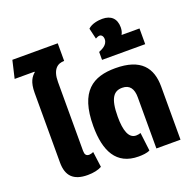

<svg xmlns="http://www.w3.org/2000/svg" viewBox="-143 -980 1153 1137"><g transform="rotate(-20 433.5 -411.0)"><path d="M221 9C257 9 289 2 310 -10L297 -108C289 -104 277 -101 270 -101C251 -101 243 -112 243 -135V-569C243 -649 278 -674 320 -674V-785H34L8 -674H133L134 -671C112 -652 91 -625 91 -556V-117C91 -33 131 9 221 9Z M542 9C565 9 595 7 613 -3L599 -118C591 -115 579 -113 570 -113C523 -113 505 -169 505 -254C505 -375 537 -407 588 -407C635 -407 656 -376 656 -323V0H808V-335C808 -453 750 -530 589 -530C450 -530 350 -473 350 -251C350 -96 401 9 542 9Z M533 -603H805V-702H692C700 -716 703 -731 703 -747C703 -802 671 -831 617 -831C591 -831 549 -825 526 -802L542 -734C549 -738 560 -743 567 -743C580 -743 590 -732 590 -713C590 -676 551 -661 533 -653Z"/></g></svg>

Font: Noto Sans Thai UI Cond ExtBd
Style: Regular
Weight: 800
Width: 3
Designer: Monotype Design Team
Foundry: Monotype Imaging Inc.
Version: Version 2.000